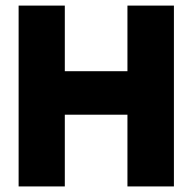

<svg xmlns="http://www.w3.org/2000/svg" viewBox="-20 -670 692 690"><path d="M46.9 -649.9H212.9V-414.1H438V-649.9H605V0H438V-257.8H212.9V0H46.9Z"/></svg>

Font: Overused Grotesk ExtraBold
Style: Regular
Weight: 800
Version: Version 0.002